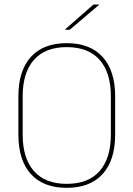

<svg xmlns="http://www.w3.org/2000/svg" viewBox="-20 -844 606 872"><path d="M283 9Q176.5 9 120 -53.8Q63.5 -116.5 63.5 -232.5V-406.5Q63.5 -522.5 120 -585.2Q176.5 -648 283 -648Q389.5 -648 446.2 -585.2Q503 -522.5 503 -406.5V-232.5Q503 -116.5 446.2 -53.8Q389.5 9 283 9ZM283 -9Q381.5 -9 432.5 -67.2Q483.5 -125.5 483.5 -232.5V-407Q483.5 -514 432.5 -572Q381.5 -630 283 -630Q185 -630 134 -572Q83 -514 83 -407V-232.5Q83 -125.5 134 -67.2Q185 -9 283 -9ZM404.5 -823.5H430.5V-822.5L297 -709H274.5V-709.5Z"/></svg>

Font: Anek Latin Thin
Style: Regular
Weight: 250
Designer: Yesha Goshar
Foundry: Ek Type
Version: Version 1.003